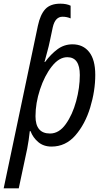

<svg xmlns="http://www.w3.org/2000/svg" viewBox="-55 -787 573 1044"><path d="M-35 237H47L93 21Q102 -26 107 -74H111Q124 -39 153 -14.5Q182 10 225 10Q302 10 355 -51Q408 -112 435.5 -202.5Q463 -293 463 -380Q463 -462 430 -504Q397 -546 339 -546Q294 -546 258 -519.5Q222 -493 190 -450H187Q194 -478 202 -506Q210 -534 217 -568L232 -639Q245 -696 285 -696Q309 -696 329 -687V-756Q307 -767 273 -767Q219 -767 191.5 -737.5Q164 -708 151 -647ZM217 -61Q138 -61 138 -155Q138 -226 162.5 -300.5Q187 -375 226.5 -425.5Q266 -476 311 -476Q379 -476 379 -379Q379 -310 359 -236.5Q339 -163 302.5 -112Q266 -61 217 -61Z"/></svg>

Font: Noto Sans UI SemiCondensed
Style: Italic
Weight: 400
Width: 4
Italic angle: -12°
Designer: Monotype Design Team
Foundry: Monotype Imaging Inc.
Version: Version 1.901